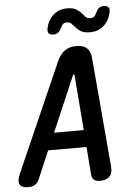

<svg xmlns="http://www.w3.org/2000/svg" viewBox="-93 -998 756 1056"><g transform="rotate(-5 284.5 -470.5)"><path d="M370 -27 358 -182H146L80 -27Q71 -8 57 1Q43 10 19 10Q-16 10 -26.5 -8.5Q-37 -27 -21 -65L244 -667Q261 -704 286.5 -722Q312 -740 350 -740Q389 -740 408.5 -722Q428 -704 431 -667L483 -65Q487 -27 469 -8.5Q451 10 417 10Q393 10 382.5 0.5Q372 -9 370 -27ZM351 -276 327 -579Q326 -586 322.5 -586Q319 -586 317 -579L187 -276ZM277 -850Q267 -830 256.5 -822Q246 -814 231 -814Q212 -814 205 -823Q198 -832 201 -850Q210 -895 241 -923Q272 -951 318 -951Q349 -951 366.5 -941Q384 -931 394.5 -918.5Q405 -906 414.5 -896Q424 -886 441 -886Q455 -886 462.5 -893Q470 -900 474 -910Q483 -930 493 -938Q503 -946 518 -946Q537 -946 545 -937Q553 -928 549 -910Q540 -865 509.5 -837Q479 -809 433 -809Q401 -809 384 -819Q367 -829 356 -841.5Q345 -854 335.5 -864Q326 -874 309 -874Q295 -874 288 -867Q281 -860 277 -850Z"/></g></svg>

Font: Maple Mono SemiBold
Style: Italic
Weight: 600
Italic angle: -10°
Monospace: yes
Designer: subframe7536
Version: Version 7.000